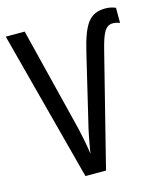

<svg xmlns="http://www.w3.org/2000/svg" viewBox="-109 -802 748 883"><g transform="rotate(-15 265.0 -360.5)"><path d="M188 0H286L420 -533C439 -608 453 -646 491 -646C503 -646 514 -643 524 -639V-711C511 -717 495 -721 474 -721C400 -720 370 -677 339 -547L267 -244C255 -198 244 -138 237 -93C230 -144 218 -201 204 -256L90 -714H0Z"/></g></svg>

Font: Noto Sans Mono Condensed
Style: Regular
Weight: 400
Width: 3
Designer: Monotype Design Team
Foundry: Monotype Imaging Inc.
Version: Version 2.014